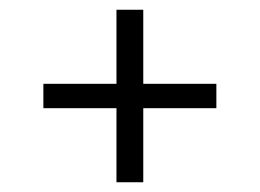

<svg xmlns="http://www.w3.org/2000/svg" viewBox="-20 -528 533 394"><path d="M274 -508H219V-356H69V-306H219V-154H274V-306H424V-356H274Z"/></svg>

Font: FiraGO Light
Style: Regular
Weight: 300
Designer: bBox Type
Foundry: bBox Type GmbH
Version: Version 1.001;PS 001.001;hotconv 1.0.88;makeotf.lib2.5.64775